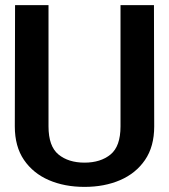

<svg xmlns="http://www.w3.org/2000/svg" viewBox="-20 -720 662 752"><path d="M311 12Q233 12 171.5 -14.5Q110 -41 74 -93.5Q38 -146 38 -225L39 -700H170V-225Q170 -147 209 -115Q248 -83 311 -83Q374 -83 413 -115Q452 -147 452 -225V-700H583L584 -225Q584 -146 548 -93.5Q512 -41 450.5 -14.5Q389 12 311 12Z"/></svg>

Font: Panamera
Style: Bold
Weight: 700
Designer: Bastien Sozeau
Foundry: NBR — Bastien Sozeau
Version: Version 3.002; ttfautohint (v1.8.4.7-5d5b);gftools[0.9.33]